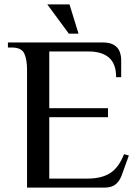

<svg xmlns="http://www.w3.org/2000/svg" viewBox="-20 -853 633 873"><path d="M103 0V-537Q103 -582 90.5 -609.5Q78 -637 33 -637H16V-660H446Q480 -660 498.5 -648.5Q517 -637 524 -618.5Q531 -600 531 -580V-502H508Q508 -563 475.5 -591Q443 -619 383 -619H204V-361H471V-320H204V-41H378Q442 -41 481 -66Q520 -91 544 -152L566 -146L533 -55Q524 -30 506 -15Q488 0 455 0ZM293 -700 195 -833H296L337 -700Z"/></svg>

Font: El Messiri Medium
Style: Regular
Weight: 500
Designer: Mohamed Gaber
Foundry: Kief Type Foundry
Version: Version 2.020; ttfautohint (v1.8.3)